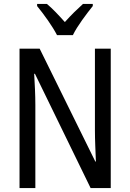

<svg xmlns="http://www.w3.org/2000/svg" viewBox="-20 -963 666 983"><path d="M272 -783H353C375 -829 423 -892 455 -932V-943H405C371 -912 347 -889 312 -850C281 -885 248 -920 220 -943H170V-932C206 -888 249 -828 272 -783ZM547 0V-714H466V-294C466 -247 469 -187 471 -136H468L183 -714H80V0H161V-426C161 -477 158 -533 155 -585H159L444 0Z"/></svg>

Font: Noto Sans Myanmar UI Condensed
Style: Regular
Weight: 400
Width: 3
Designer: Monotype Design Team
Foundry: Monotype Imaging Inc.
Version: Version 2.103